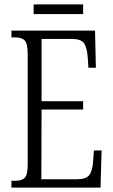

<svg xmlns="http://www.w3.org/2000/svg" viewBox="-20 -853 516 873"><path d="M32 0V-31H49Q80 -31 93 -45Q106 -59 106 -107V-604Q106 -655 92.5 -669Q79 -683 49 -683H32V-714H412L416 -545H382L379 -590Q376 -636 362.5 -656Q349 -676 306 -676H169V-393H358V-355H169L168 -38H329Q372 -38 386 -57Q400 -76 403 -115L407 -169H442L437 0ZM133 -789V-833H358V-789Z"/></svg>

Font: Noto Serif ExtraCondensed Light
Style: Regular
Weight: 300
Width: 2
Designer: Monotype Design Team
Foundry: Monotype Imaging Inc.
Version: Version 2.014; ttfautohint (v1.8.4.7-5d5b)